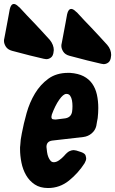

<svg xmlns="http://www.w3.org/2000/svg" viewBox="-113 -940 580 967"><path d="M157 -680Q155 -659 144 -650.5Q133 -642 120 -642Q117 -642 107 -644L103 -645Q37 -660 -29 -678L-52 -684Q-74 -690 -83.5 -705Q-93 -720 -93 -734Q-93 -738 -92.5 -741Q-92 -744 -91 -748L-87 -769Q-83 -789 -79.5 -809Q-76 -829 -72 -849L-64 -893Q-58 -920 -43 -920Q-33 -920 -19 -906L-14 -902Q6 -880 24 -861Q41 -844 58.5 -825Q76 -806 95 -786L138 -739Q158 -714 158 -687L157 -683ZM446 -655Q444 -634 433 -625.5Q422 -617 409 -617Q406 -617 396 -619L392 -620Q326 -635 260 -653L237 -659Q215 -665 205.5 -680Q196 -695 196 -709Q196 -713 196.5 -716Q197 -719 198 -723L202 -744Q206 -764 209.5 -784Q213 -804 217 -824L225 -868Q231 -895 246 -895Q256 -895 270 -881L275 -877Q295 -855 313 -836Q330 -819 347.5 -800Q365 -781 384 -761L427 -714Q447 -691 447 -662L446 -658ZM313 -118Q281 -68 234.5 -30.5Q188 7 129 7Q89 7 62 -11Q35 -29 18.5 -57.5Q2 -86 -5 -121Q-12 -156 -12 -189Q-12 -194 -12 -198.5Q-12 -203 -11 -208Q-10 -236 -3 -269Q6 -317 21 -370.5Q36 -424 63 -469Q90 -514 130.5 -543.5Q171 -573 230 -573H240Q281 -570 308 -556Q335 -542 351.5 -518.5Q368 -495 375 -463.5Q382 -432 382 -396Q382 -371 379 -345Q377 -336 375.5 -326.5Q374 -317 372 -306Q367 -284 349 -268.5Q331 -253 307 -250L150 -232Q121 -228 121 -200Q122 -188 124 -174Q126 -160 130.5 -149Q135 -138 141.5 -130.5Q148 -123 158 -123Q171 -123 185 -133Q199 -143 209 -154Q226 -174 237.5 -179Q249 -184 258 -184Q261 -184 271 -182L296 -174Q315 -167 318 -157Q321 -147 321 -142Q321 -132 313 -118ZM250 -377Q252 -390 252 -405.5Q252 -421 249.5 -434.5Q247 -448 240.5 -457.5Q234 -467 222 -467H221Q206 -467 185.5 -438Q165 -409 148 -363Q146 -355 146 -352Q146 -341 153 -339.5Q160 -338 168 -338L216 -344Q245 -349 250 -377Z"/></svg>

Font: Bangerz 2
Style: Regular
Weight: 400
Designer: vernon adams
Foundry: Vernon Adams
Version: Version 2.10;December 28, 2023;FontCreator 13.0.0.2683 64-bi